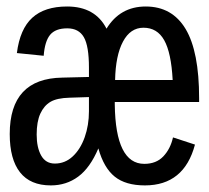

<svg xmlns="http://www.w3.org/2000/svg" viewBox="-20 -558 640 588"><path d="M331.5 -245.6V-237.3Q334 -56.2 421.9 -56.2Q458.5 -56.2 480.2 -79.1Q502 -102.1 509.8 -137.2L577.1 -115.2Q543.9 9.8 423.8 9.8Q364.7 9.8 331.3 -17.1Q297.9 -43.9 281.2 -103.5Q255.9 -43.9 219.5 -17.1Q183.1 9.8 135.7 9.8Q72.8 9.8 41.3 -30.3Q9.8 -70.3 9.8 -147.5Q9.8 -317.9 170.9 -320.3L252.4 -322.3V-351.1Q252.4 -417 236.8 -444.1Q221.2 -471.2 186 -471.2Q149.9 -471.2 133.5 -451.4Q117.2 -431.6 113.8 -387.2L31.7 -395.5Q41 -469.2 78.9 -503.7Q116.7 -538.1 185.5 -538.1Q271.5 -538.1 306.2 -470.2Q347.7 -538.1 426.3 -538.1Q507.3 -538.1 548.6 -469Q589.8 -399.9 589.8 -257.3V-245.6ZM92.3 -146Q92.3 -106 106.2 -81.5Q120.1 -57.1 147.9 -57.1Q179.2 -57.1 202.6 -78.9Q226.1 -100.6 239.3 -137.5Q252.4 -174.3 252.4 -217.3V-260.7L192.9 -258.8Q154.3 -257.8 134.5 -246.1Q114.7 -234.4 103.5 -210Q92.3 -185.5 92.3 -146ZM419.4 -473.1Q379.4 -473.1 356.7 -430.7Q334 -388.2 332.5 -313H508.8Q504.4 -396.5 482.9 -434.8Q461.4 -473.1 419.4 -473.1Z"/></svg>

Font: Cousine
Style: Regular
Weight: 400
Monospace: yes
Designer: Steve Matteson
Foundry: Monotype Imaging Inc.
Version: Version 1.21